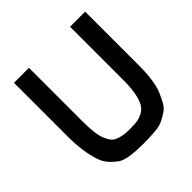

<svg xmlns="http://www.w3.org/2000/svg" viewBox="-191 -889 1051 1051"><g transform="rotate(-45 334.5 -363.5)"><path d="M346 5H332Q213 5 174 -20Q156 -32 132.5 -55.5Q109 -79 97 -113Q68 -197 68 -320V-732H184V-320Q184 -218 202 -175Q212 -151 223.5 -137Q235 -123 256 -116Q288 -104 333 -104Q378 -104 399 -108Q420 -112 441.5 -124.5Q463 -137 475 -160Q502 -212 502 -320V-732H619V-320Q619 -196 593 -133Q579 -100 565 -75.5Q551 -51 527.5 -36.5Q504 -22 486 -13Q468 -4 439 0Q396 5 346 5Z"/></g></svg>

Font: Exo
Style: DemiBold
Weight: 600
Designer: Natanael Gama
Version: Version 1.00